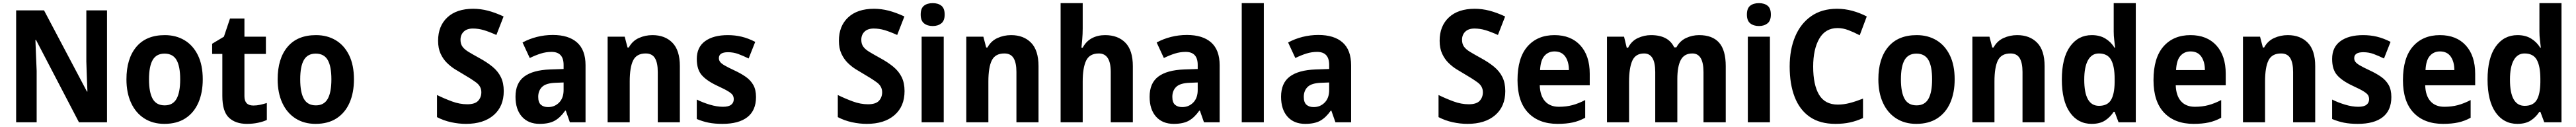

<svg xmlns="http://www.w3.org/2000/svg" viewBox="-20 -780 16440 810"><path d="M663 0H484L210 -525H206Q208 -468 210 -421Q212 -374 214 -328V0H83V-714H261L535 -196H538Q536 -253 534 -297Q532 -341 531 -387V-714H663Z M1274 -274Q1274 -189 1246 -125Q1218 -61 1163.5 -25.5Q1109 10 1029 10Q955 10 900.5 -25Q846 -60 816.5 -124Q787 -188 787 -274Q787 -406 850 -481Q913 -556 1032 -556Q1103 -556 1157.5 -523.5Q1212 -491 1243 -428Q1274 -365 1274 -274ZM931 -274Q931 -191 954.5 -149.5Q978 -108 1031 -108Q1083 -108 1106.5 -149.5Q1130 -191 1130 -274Q1130 -357 1106.5 -397.5Q1083 -438 1030 -438Q978 -438 954.5 -397.5Q931 -357 931 -274Z M1597 -107Q1619 -107 1639.5 -111.5Q1660 -116 1683 -123V-15Q1660 -4 1626.5 3Q1593 10 1556 10Q1483 10 1441 -29.5Q1399 -69 1399 -168V-436H1334V-501L1409 -546L1448 -662H1540V-546H1677V-436H1540V-166Q1540 -107 1597 -107Z M2239 -274Q2239 -189 2211 -125Q2183 -61 2128.5 -25.5Q2074 10 1994 10Q1920 10 1865.5 -25Q1811 -60 1781.5 -124Q1752 -188 1752 -274Q1752 -406 1815 -481Q1878 -556 1997 -556Q2068 -556 2122.5 -523.5Q2177 -491 2208 -428Q2239 -365 2239 -274ZM1896 -274Q1896 -191 1919.5 -149.5Q1943 -108 1996 -108Q2048 -108 2071.5 -149.5Q2095 -191 2095 -274Q2095 -357 2071.5 -397.5Q2048 -438 1995 -438Q1943 -438 1919.5 -397.5Q1896 -357 1896 -274Z M3195 -199Q3195 -101 3130.5 -45.5Q3066 10 2954 10Q2907 10 2859 -0.5Q2811 -11 2769 -33V-174Q2816 -151 2865 -133Q2914 -115 2962 -115Q3011 -115 3031.5 -137Q3052 -159 3052 -192Q3052 -230 3017.5 -255Q2983 -280 2931 -310Q2910 -322 2883.5 -338.5Q2857 -355 2832.5 -379Q2808 -403 2792 -437.5Q2776 -472 2776 -520Q2776 -614 2835 -669Q2894 -724 3000 -724Q3047 -724 3093.5 -712Q3140 -700 3194 -675L3148 -557Q3101 -578 3067 -588Q3033 -598 2998 -598Q2960 -598 2939.5 -578Q2919 -558 2919 -526Q2919 -500 2931.5 -482.5Q2944 -465 2970.5 -449Q2997 -433 3037 -411Q3087 -384 3122.5 -355Q3158 -326 3176.5 -288.5Q3195 -251 3195 -199Z M3508 -557Q3609 -557 3663 -509Q3717 -461 3717 -364V0H3617L3591 -74H3587Q3556 -30 3520 -10Q3484 10 3424 10Q3352 10 3311 -36Q3270 -82 3270 -163Q3270 -250 3325.5 -291.5Q3381 -333 3490 -337L3577 -340V-366Q3577 -449 3500 -449Q3465 -449 3431.5 -438.5Q3398 -428 3361 -410L3315 -509Q3357 -532 3406.5 -544.5Q3456 -557 3508 -557ZM3526 -252Q3465 -250 3440 -226Q3415 -202 3415 -162Q3415 -127 3432 -112Q3449 -97 3478 -97Q3520 -97 3548.5 -126Q3577 -155 3577 -206V-254Z M4144 -556Q4224 -556 4271.5 -507.5Q4319 -459 4319 -358V0H4178V-321Q4178 -379 4160 -409Q4142 -439 4101 -439Q4043 -439 4021 -395Q3999 -351 3999 -260V0H3858V-546H3967L3985 -477H3993Q4016 -519 4057 -537.5Q4098 -556 4144 -556Z M4805 -161Q4805 -76 4750 -33Q4695 10 4591 10Q4541 10 4503 2.5Q4465 -5 4427 -21V-145Q4465 -126 4510 -112.5Q4555 -99 4594 -99Q4630 -99 4646.5 -112Q4663 -125 4663 -147Q4663 -160 4657.5 -171Q4652 -182 4630 -196Q4608 -210 4560 -232Q4491 -264 4459 -300.5Q4427 -337 4427 -404Q4427 -479 4480 -517.5Q4533 -556 4625 -556Q4671 -556 4713 -546Q4755 -536 4800 -513L4758 -407Q4723 -424 4692 -435.5Q4661 -447 4626 -447Q4568 -447 4568 -409Q4568 -397 4575 -386.5Q4582 -376 4603 -363.5Q4624 -351 4667 -331Q4708 -312 4739 -290.5Q4770 -269 4787.5 -238.5Q4805 -208 4805 -161Z M5753 -199Q5753 -101 5688.5 -45.5Q5624 10 5512 10Q5465 10 5417 -0.5Q5369 -11 5327 -33V-174Q5374 -151 5423 -133Q5472 -115 5520 -115Q5569 -115 5589.5 -137Q5610 -159 5610 -192Q5610 -230 5575.5 -255Q5541 -280 5489 -310Q5468 -322 5441.5 -338.5Q5415 -355 5390.5 -379Q5366 -403 5350 -437.5Q5334 -472 5334 -520Q5334 -614 5393 -669Q5452 -724 5558 -724Q5605 -724 5651.5 -712Q5698 -700 5752 -675L5706 -557Q5659 -578 5625 -588Q5591 -598 5556 -598Q5518 -598 5497.5 -578Q5477 -558 5477 -526Q5477 -500 5489.5 -482.5Q5502 -465 5528.5 -449Q5555 -433 5595 -411Q5645 -384 5680.5 -355Q5716 -326 5734.5 -288.5Q5753 -251 5753 -199Z M5933 -760Q5967 -760 5988 -743.5Q6009 -727 6009 -687Q6009 -648 5987.5 -631Q5966 -614 5933 -614Q5899 -614 5877.5 -631Q5856 -648 5856 -687Q5856 -727 5877 -743.5Q5898 -760 5933 -760ZM6003 -546V0H5862V-546Z M6433 -556Q6513 -556 6560.5 -507.5Q6608 -459 6608 -358V0H6467V-321Q6467 -379 6449 -409Q6431 -439 6390 -439Q6332 -439 6310 -395Q6288 -351 6288 -260V0H6147V-546H6256L6274 -477H6282Q6305 -519 6346 -537.5Q6387 -556 6433 -556Z M6890 -599Q6890 -564 6887 -529Q6884 -494 6882 -476H6890Q6912 -517 6949 -536.5Q6986 -556 7033 -556Q7115 -556 7162.5 -507.5Q7210 -459 7210 -358V0H7069V-321Q7069 -439 6993 -439Q6934 -439 6912 -393.5Q6890 -348 6890 -260V0H6749V-760H6890Z M7555 -557Q7656 -557 7710 -509Q7764 -461 7764 -364V0H7664L7638 -74H7634Q7603 -30 7567 -10Q7531 10 7471 10Q7399 10 7358 -36Q7317 -82 7317 -163Q7317 -250 7372.5 -291.5Q7428 -333 7537 -337L7624 -340V-366Q7624 -449 7547 -449Q7512 -449 7478.5 -438.5Q7445 -428 7408 -410L7362 -509Q7404 -532 7453.5 -544.5Q7503 -557 7555 -557ZM7573 -252Q7512 -250 7487 -226Q7462 -202 7462 -162Q7462 -127 7479 -112Q7496 -97 7525 -97Q7567 -97 7595.5 -126Q7624 -155 7624 -206V-254Z M8046 0H7905V-760H8046Z M8394 -557Q8495 -557 8549 -509Q8603 -461 8603 -364V0H8503L8477 -74H8473Q8442 -30 8406 -10Q8370 10 8310 10Q8238 10 8197 -36Q8156 -82 8156 -163Q8156 -250 8211.5 -291.5Q8267 -333 8376 -337L8463 -340V-366Q8463 -449 8386 -449Q8351 -449 8317.5 -438.5Q8284 -428 8247 -410L8201 -509Q8243 -532 8292.5 -544.5Q8342 -557 8394 -557ZM8412 -252Q8351 -250 8326 -226Q8301 -202 8301 -162Q8301 -127 8318 -112Q8335 -97 8364 -97Q8406 -97 8434.5 -126Q8463 -155 8463 -206V-254Z M9587 -199Q9587 -101 9522.5 -45.5Q9458 10 9346 10Q9299 10 9251 -0.5Q9203 -11 9161 -33V-174Q9208 -151 9257 -133Q9306 -115 9354 -115Q9403 -115 9423.5 -137Q9444 -159 9444 -192Q9444 -230 9409.5 -255Q9375 -280 9323 -310Q9302 -322 9275.5 -338.5Q9249 -355 9224.5 -379Q9200 -403 9184 -437.5Q9168 -472 9168 -520Q9168 -614 9227 -669Q9286 -724 9392 -724Q9439 -724 9485.5 -712Q9532 -700 9586 -675L9540 -557Q9493 -578 9459 -588Q9425 -598 9390 -598Q9352 -598 9331.5 -578Q9311 -558 9311 -526Q9311 -500 9323.5 -482.5Q9336 -465 9362.5 -449Q9389 -433 9429 -411Q9479 -384 9514.5 -355Q9550 -326 9568.5 -288.5Q9587 -251 9587 -199Z M9901 -556Q10006 -556 10066 -490.5Q10126 -425 10126 -309V-236H9807Q9809 -170 9840.5 -134.5Q9872 -99 9929 -99Q9976 -99 10015.5 -109.5Q10055 -120 10097 -142V-29Q10059 -8 10017.5 1Q9976 10 9921 10Q9801 10 9733 -61Q9665 -132 9665 -269Q9665 -411 9728.5 -483.5Q9792 -556 9901 -556ZM9901 -452Q9862 -452 9837 -424Q9812 -396 9809 -333H9993Q9993 -386 9970 -419Q9947 -452 9901 -452Z M10824 -556Q10909 -556 10951.5 -508Q10994 -460 10994 -358V0H10852V-320Q10852 -439 10781 -439Q10729 -439 10707 -397.5Q10685 -356 10685 -275V0H10544V-321Q10544 -439 10473 -439Q10418 -439 10397.5 -392.5Q10377 -346 10377 -259V0H10236V-546H10345L10362 -476H10371Q10393 -519 10433.5 -537.5Q10474 -556 10517 -556Q10628 -556 10665 -478H10679Q10701 -519 10740.5 -537.5Q10780 -556 10824 -556Z M11206 -760Q11240 -760 11261 -743.5Q11282 -727 11282 -687Q11282 -648 11260.5 -631Q11239 -614 11206 -614Q11172 -614 11150.5 -631Q11129 -648 11129 -687Q11129 -727 11150 -743.5Q11171 -760 11206 -760ZM11276 -546V0H11135V-546Z M11708 -601Q11630 -601 11591 -533.5Q11552 -466 11552 -355Q11552 -239 11589.5 -176Q11627 -113 11709 -113Q11747 -113 11785.5 -123Q11824 -133 11870 -151V-27Q11828 -8 11786.5 1Q11745 10 11694 10Q11595 10 11530.5 -34.5Q11466 -79 11434 -161Q11402 -243 11402 -356Q11402 -464 11437 -547Q11472 -630 11539.5 -677Q11607 -724 11704 -724Q11754 -724 11802 -711Q11850 -698 11894 -675L11849 -555Q11813 -574 11777.5 -587.5Q11742 -601 11708 -601Z M12455 -274Q12455 -189 12427 -125Q12399 -61 12344.5 -25.5Q12290 10 12210 10Q12136 10 12081.5 -25Q12027 -60 11997.5 -124Q11968 -188 11968 -274Q11968 -406 12031 -481Q12094 -556 12213 -556Q12284 -556 12338.5 -523.5Q12393 -491 12424 -428Q12455 -365 12455 -274ZM12112 -274Q12112 -191 12135.5 -149.5Q12159 -108 12212 -108Q12264 -108 12287.5 -149.5Q12311 -191 12311 -274Q12311 -357 12287.5 -397.5Q12264 -438 12211 -438Q12159 -438 12135.5 -397.5Q12112 -357 12112 -274Z M12854 -556Q12934 -556 12981.5 -507.5Q13029 -459 13029 -358V0H12888V-321Q12888 -379 12870 -409Q12852 -439 12811 -439Q12753 -439 12731 -395Q12709 -351 12709 -260V0H12568V-546H12677L12695 -477H12703Q12726 -519 12767 -537.5Q12808 -556 12854 -556Z M13329 10Q13242 10 13190.5 -63Q13139 -136 13139 -273Q13139 -410 13191 -483Q13243 -556 13330 -556Q13381 -556 13417 -534Q13453 -512 13475 -476H13479Q13477 -497 13473.5 -524Q13470 -551 13470 -579V-760H13611V0H13501L13476 -67H13470Q13447 -32 13414 -11Q13381 10 13329 10ZM13376 -105Q13430 -105 13452.5 -142Q13475 -179 13476 -255V-277Q13476 -357 13453.5 -398Q13431 -439 13375 -439Q13330 -439 13306 -396Q13282 -353 13282 -272Q13282 -105 13376 -105Z M13960 -556Q14065 -556 14125 -490.5Q14185 -425 14185 -309V-236H13866Q13868 -170 13899.5 -134.5Q13931 -99 13988 -99Q14035 -99 14074.5 -109.5Q14114 -120 14156 -142V-29Q14118 -8 14076.5 1Q14035 10 13980 10Q13860 10 13792 -61Q13724 -132 13724 -269Q13724 -411 13787.5 -483.5Q13851 -556 13960 -556ZM13960 -452Q13921 -452 13896 -424Q13871 -396 13868 -333H14052Q14052 -386 14029 -419Q14006 -452 13960 -452Z M14581 -556Q14661 -556 14708.5 -507.5Q14756 -459 14756 -358V0H14615V-321Q14615 -379 14597 -409Q14579 -439 14538 -439Q14480 -439 14458 -395Q14436 -351 14436 -260V0H14295V-546H14404L14422 -477H14430Q14453 -519 14494 -537.5Q14535 -556 14581 -556Z M15242 -161Q15242 -76 15187 -33Q15132 10 15028 10Q14978 10 14940 2.5Q14902 -5 14864 -21V-145Q14902 -126 14947 -112.5Q14992 -99 15031 -99Q15067 -99 15083.5 -112Q15100 -125 15100 -147Q15100 -160 15094.5 -171Q15089 -182 15067 -196Q15045 -210 14997 -232Q14928 -264 14896 -300.5Q14864 -337 14864 -404Q14864 -479 14917 -517.5Q14970 -556 15062 -556Q15108 -556 15150 -546Q15192 -536 15237 -513L15195 -407Q15160 -424 15129 -435.5Q15098 -447 15063 -447Q15005 -447 15005 -409Q15005 -397 15012 -386.5Q15019 -376 15040 -363.5Q15061 -351 15104 -331Q15145 -312 15176 -290.5Q15207 -269 15224.5 -238.5Q15242 -208 15242 -161Z M15552 -556Q15657 -556 15717 -490.5Q15777 -425 15777 -309V-236H15458Q15460 -170 15491.5 -134.5Q15523 -99 15580 -99Q15627 -99 15666.5 -109.5Q15706 -120 15748 -142V-29Q15710 -8 15668.5 1Q15627 10 15572 10Q15452 10 15384 -61Q15316 -132 15316 -269Q15316 -411 15379.5 -483.5Q15443 -556 15552 -556ZM15552 -452Q15513 -452 15488 -424Q15463 -396 15460 -333H15644Q15644 -386 15621 -419Q15598 -452 15552 -452Z M16046 10Q15959 10 15907.5 -63Q15856 -136 15856 -273Q15856 -410 15908 -483Q15960 -556 16047 -556Q16098 -556 16134 -534Q16170 -512 16192 -476H16196Q16194 -497 16190.5 -524Q16187 -551 16187 -579V-760H16328V0H16218L16193 -67H16187Q16164 -32 16131 -11Q16098 10 16046 10ZM16093 -105Q16147 -105 16169.5 -142Q16192 -179 16193 -255V-277Q16193 -357 16170.5 -398Q16148 -439 16092 -439Q16047 -439 16023 -396Q15999 -353 15999 -272Q15999 -105 16093 -105Z"/></svg>

Font: Noto Sans Sinhala SemiCondensed
Style: Bold
Weight: 700
Width: 4
Designer: Jelle Bosma - Monotype Design Team
Foundry: Monotype Imaging Inc.
Version: Version 2.006; ttfautohint (v1.8.4.7-5d5b)